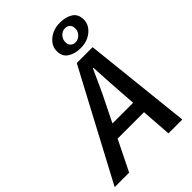

<svg xmlns="http://www.w3.org/2000/svg" viewBox="-312 -991 1096 1096"><g transform="rotate(-45 236.5 -442.5)"><path d="M-56 0 292 -654H420L490 0H378L352 -365Q349 -415 345.5 -465Q342 -515 340 -568H336Q312 -515 289.5 -465.5Q267 -416 241 -365L61 0ZM108 -184 128 -266H421L402 -184ZM368 -698Q322 -698 290.5 -718.5Q259 -739 259 -782Q259 -825 296 -855Q333 -885 387 -885Q433 -885 464.5 -865.5Q496 -846 496 -801Q496 -759 459.5 -728.5Q423 -698 368 -698ZM370 -742Q393 -742 409.5 -759.5Q426 -777 426 -799Q426 -820 414.5 -831Q403 -842 385 -842Q363 -842 346.5 -825Q330 -808 330 -784Q330 -765 341 -753.5Q352 -742 370 -742Z"/></g></svg>

Font: Source Sans 3 ExtraLight SemiBold
Style: Italic
Weight: 600
Italic angle: -11°
Version: Version 3.052;hotconv 1.1.0;makeotfexe 2.6.0